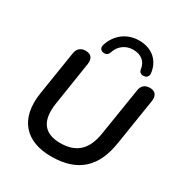

<svg xmlns="http://www.w3.org/2000/svg" viewBox="-206 -1053 1149 1213"><g transform="rotate(30 368.0 -446.5)"><path d="M340 10C537 10 637 -89 665 -277L718 -612C724 -654 705 -678 667 -678C630 -678 608 -659 603 -622L548 -276C528 -148 462 -92 348 -92C229 -92 180 -162 201 -296L250 -612C256 -654 238 -678 198 -678C162 -678 140 -659 134 -622L84 -305C50 -94 161 10 340 10ZM299 -723C321 -720 334 -731 340 -750C358 -805 403 -834 456 -834C512 -834 551 -803 557 -751C560 -730 576 -720 596 -723C617 -726 628 -739 625 -764C614 -846 554 -903 459 -903C371 -903 302 -851 275 -767C267 -742 279 -726 299 -723Z"/></g></svg>

Font: SN Pro Semibold
Style: Italic
Weight: 600
Italic angle: -9°
Designer: Tobias Whetton
Foundry: Supernotes
Version: Version 1.001;Glyphs 3.2 (3249)